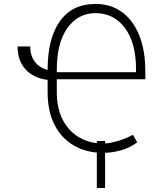

<svg xmlns="http://www.w3.org/2000/svg" viewBox="-20 -764 824 974"><path d="M69.2 -528.4H133.5Q133.2 -482.2 156.6 -451Q180 -419.7 221.6 -409.4Q221.2 -568.2 283.7 -656.1Q346.2 -744 464.8 -744Q541.9 -744 598.5 -702.9Q655.2 -661.9 686.3 -584.9Q717.3 -507.8 717.3 -400.2V-361.9H268.1V-296.9Q268.1 -213.8 298.7 -155.5Q329.2 -97.3 382.5 -66.6Q435.7 -35.9 503.9 -35.9Q530.2 -35.9 570.8 -46.9Q611.5 -57.9 654.5 -79.9L676.1 -42.3Q639.6 -14.2 593.6 -1.4Q547.6 11.4 503.9 11.4Q419.7 11.4 356.2 -24.9Q292.6 -61.1 257.1 -130Q221.6 -198.9 221.6 -296.9V-358.7Q149.5 -367.9 109.2 -412.6Q68.9 -457.4 69.2 -528.4ZM268.1 -397.7H670.1V-413.4Q669.7 -547.2 613.8 -622.2Q557.9 -697.1 464.8 -697.4Q375.4 -697.1 321.7 -621.6Q268.1 -546.2 268.1 -409.1ZM513.1 -48.7V189.6H471.2V-48.7Z"/></svg>

Font: Inter Extra Light BETA
Style: Regular
Weight: 200
Designer: Rasmus Andersson
Foundry: rsms
Version: Version 3.011;git-f93a4a705